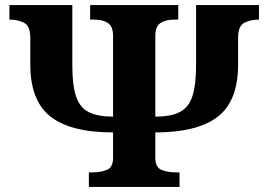

<svg xmlns="http://www.w3.org/2000/svg" viewBox="-20 -734 1053 754"><path d="M329 0V-57H342Q376 -57 400 -67Q424 -77 424 -114V-214Q257 -214 178 -276.5Q99 -339 99 -481V-585Q99 -632 74.5 -644.5Q50 -657 17 -657V-714H264V-478Q264 -398 279 -354.5Q294 -311 329 -293.5Q364 -276 424 -276V-593Q424 -630 404 -643.5Q384 -657 350 -657H334V-714H680V-657H664Q630 -657 610 -643.5Q590 -630 590 -593V-276Q651 -276 686 -294Q721 -312 735.5 -356Q750 -400 750 -478V-714H997V-657Q964 -657 939.5 -644.5Q915 -632 915 -585V-481Q915 -337 835 -275.5Q755 -214 590 -214V-114Q590 -77 614 -67Q638 -57 672 -57H685V0Z"/></svg>

Font: Noto Serif ExtraBold
Style: Regular
Weight: 800
Designer: Monotype Design Team
Foundry: Monotype Imaging Inc.
Version: Version 2.014